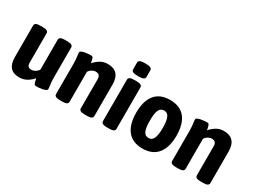

<svg xmlns="http://www.w3.org/2000/svg" viewBox="-52 -1277 2434 1847"><g transform="rotate(30 1165.0 -354.0)"><path d="M180 8Q48 8 48 -140V-492Q48 -508 62 -516.5Q76 -525 109 -525H137Q169 -525 183.5 -516.5Q198 -508 198 -492V-165Q198 -141 208.5 -127.5Q219 -114 246 -114Q267 -114 288 -126.5Q309 -139 321 -159V-492Q321 -508 335.5 -516.5Q350 -525 382 -525H410Q442 -525 456.5 -516.5Q471 -508 471 -492V-174Q471 -130 473.5 -104Q476 -78 478.5 -62.5Q481 -47 481 -36Q481 -24 466.5 -17Q452 -10 431.5 -6Q411 -2 392.5 -1Q374 0 366 0Q348 0 342 -13Q336 -26 328 -68Q306 -40 267.5 -16Q229 8 180 8Z M630 2Q598 2 583.5 -6.5Q569 -15 569 -31V-349Q569 -393 566.5 -419.5Q564 -446 561.5 -461Q559 -476 559 -487Q559 -498 573.5 -505Q588 -512 608.5 -515.5Q629 -519 647.5 -520.5Q666 -522 674 -522Q692 -522 698 -509Q704 -496 712 -455Q734 -483 771.5 -507Q809 -531 857 -531Q994 -531 994 -381V-31Q994 -15 979.5 -6.5Q965 2 933 2H905Q872 2 858 -6.5Q844 -15 844 -31V-355Q844 -380 832 -394.5Q820 -409 792 -409Q772 -409 751 -396.5Q730 -384 719 -364V-31Q719 -15 704.5 -6.5Q690 2 658 2Z M1151 2Q1119 2 1104.5 -6.5Q1090 -15 1090 -31V-492Q1090 -508 1104.5 -516.5Q1119 -525 1151 -525H1179Q1211 -525 1225.5 -516.5Q1240 -508 1240 -492V-31Q1240 -15 1225.5 -6.5Q1211 2 1179 2ZM1166 -574Q1127 -574 1109.5 -582Q1092 -590 1092 -606V-684Q1092 -700 1109.5 -708Q1127 -716 1166 -716Q1205 -716 1222.5 -708Q1240 -700 1240 -684V-606Q1240 -590 1222.5 -582Q1205 -574 1166 -574Z M1549 8Q1439 8 1382.5 -62Q1326 -132 1326 -262Q1326 -393 1382.5 -462Q1439 -531 1549 -531Q1660 -531 1716.5 -462Q1773 -393 1773 -262Q1773 -132 1716 -62Q1659 8 1549 8ZM1550 -109Q1587 -109 1604 -145.5Q1621 -182 1621 -262Q1621 -342 1604 -378Q1587 -414 1550 -414Q1511 -414 1494.5 -378Q1478 -342 1478 -262Q1478 -182 1494.5 -145.5Q1511 -109 1550 -109Z M1919 2Q1887 2 1872.5 -6.5Q1858 -15 1858 -31V-349Q1858 -393 1855.5 -419.5Q1853 -446 1850.5 -461Q1848 -476 1848 -487Q1848 -498 1862.5 -505Q1877 -512 1897.5 -515.5Q1918 -519 1936.5 -520.5Q1955 -522 1963 -522Q1981 -522 1987 -509Q1993 -496 2001 -455Q2023 -483 2060.5 -507Q2098 -531 2146 -531Q2283 -531 2283 -381V-31Q2283 -15 2268.5 -6.5Q2254 2 2222 2H2194Q2161 2 2147 -6.5Q2133 -15 2133 -31V-355Q2133 -380 2121 -394.5Q2109 -409 2081 -409Q2061 -409 2040 -396.5Q2019 -384 2008 -364V-31Q2008 -15 1993.5 -6.5Q1979 2 1947 2Z"/></g></svg>

Font: Asap Semi Condensed
Style: Bold
Weight: 700
Width: 4
Designer: Pablo Cosgaya
Foundry: Omnibus-Type
Version: Version 3.001; ttfautohint (v1.8.4.7-5d5b)